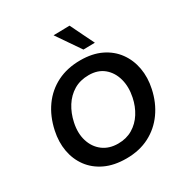

<svg xmlns="http://www.w3.org/2000/svg" viewBox="-218 -1133 1251 1312"><g transform="rotate(-30 407.5 -477.5)"><path d="M401.5 12.5Q305.5 12.5 235.5 -20.5Q165.5 -53.5 123 -111Q80.5 -168.5 67.2 -242.5Q54 -316.5 71.5 -398Q93 -499 145.8 -572.8Q198.5 -646.5 278.5 -686.8Q358.5 -727 462.5 -727Q556 -727 625 -693.8Q694 -660.5 736.2 -602.5Q778.5 -544.5 792 -469.8Q805.5 -395 787.5 -312Q767 -216 715 -142.8Q663 -69.5 583.8 -28.5Q504.5 12.5 401.5 12.5ZM403.5 -104Q468.5 -104 518 -133.5Q567.5 -163 599.8 -213.8Q632 -264.5 645 -328Q661 -404.5 643.5 -468.8Q626 -533 579.5 -571.8Q533 -610.5 461 -610.5Q393.5 -610.5 343.2 -580.5Q293 -550.5 260 -498.5Q227 -446.5 213 -380Q196.5 -303 215.8 -240.5Q235 -178 283.5 -141Q332 -104 403.5 -104ZM518 -779.5Q487 -824.5 455 -871.2Q423 -918 390 -966L517.5 -968.5Q540.5 -921.5 563.2 -874.5Q586 -827.5 609 -781Z"/></g></svg>

Font: Commissioner SemiBold
Style: Italic
Weight: 600
Italic angle: -12°
Designer: Kostas Bartsokas
Foundry: Kostas Bartsokas
Version: Version 1.000; ttfautohint (v1.8.3)